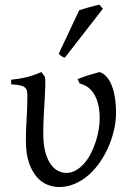

<svg xmlns="http://www.w3.org/2000/svg" viewBox="-20 -772 548 808"><path d="M468.3 -296.4Q468.3 -262.2 460 -225.8Q451.7 -189.5 436.8 -155Q421.9 -120.6 400.6 -89.6Q379.4 -58.6 352.8 -35.4Q326.2 -12.2 294.7 1.5Q263.2 15.1 228 15.1Q204.6 15.1 179.7 5.4Q154.8 -4.4 134.8 -27.3Q114.7 -50.3 101.8 -87.6Q88.9 -125 88.9 -180.2Q88.9 -206.1 89.8 -228.3Q90.8 -250.5 92 -272.5Q93.3 -294.4 94.2 -317.4Q95.2 -340.3 95.2 -367.2Q95.2 -380.4 93.3 -389.4Q91.3 -398.4 84.2 -404.3Q77.1 -410.2 63.7 -413.1Q50.3 -416 26.9 -417V-436.5Q60.5 -439.5 90.8 -447Q121.1 -454.6 154.3 -468.8L168.5 -449.7Q171.4 -437 170.7 -413.1Q169.9 -389.2 168.2 -357.2Q166.5 -325.2 164.3 -287.1Q162.1 -249 162.1 -209Q162.1 -165.5 170.2 -134.5Q178.2 -103.5 191.7 -83.5Q205.1 -63.5 222.4 -54Q239.7 -44.4 258.8 -44.4Q280.8 -44.4 299.8 -55.4Q318.8 -66.4 334.5 -84.5Q350.1 -102.5 362.1 -125.7Q374 -148.9 382.3 -174.1Q390.6 -199.2 395 -224.1Q399.4 -249 399.4 -270Q399.9 -299.8 394.8 -325.2Q389.6 -350.6 379.4 -370.1Q369.1 -389.6 353 -402.6Q336.9 -415.5 315.4 -420.4L306.6 -439Q315.9 -442.9 327.9 -447.3Q339.8 -451.7 352.8 -455.6Q365.7 -459.5 377.9 -462.9Q390.1 -466.3 399.4 -468.8Q415 -463.9 427.7 -450Q440.4 -436 449.5 -414.1Q458.5 -392.1 463.4 -362.5Q468.3 -333 468.3 -296.4ZM252.9 -529.3Q249 -530.3 246.1 -531.5Q243.2 -532.7 240.2 -534.7Q237.3 -536.6 234.4 -539.1Q231.4 -541.5 227.1 -545.4L313 -728.5Q320.8 -731.4 331.5 -734.6Q342.3 -737.8 354 -741.2Q365.7 -744.6 377.2 -747.3Q388.7 -750 397.9 -752.4L413.1 -735.4Z"/></svg>

Font: Gentium
Style: Regular
Weight: 400
Designer: J. Victor Gaultney
Version: Version 1.03; 2011; OFL 1.1 release